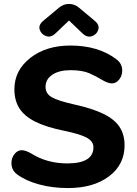

<svg xmlns="http://www.w3.org/2000/svg" viewBox="-20 -945 693 974"><path d="M325 9Q246 9 178 -9.5Q110 -28 66 -61Q38 -82 38 -118Q38 -144 53.5 -163.5Q69 -183 90 -183Q110 -183 139 -166Q219 -116 321 -116Q454 -116 454 -198Q454 -227 422 -245.5Q390 -264 308 -281Q214 -300 158.5 -328Q103 -356 78 -396Q53 -436 53 -492Q53 -588 133.5 -651Q214 -714 337 -714Q479 -714 571 -644Q600 -622 600 -587Q600 -561 584.5 -541.5Q569 -522 548 -522Q528 -522 499 -539Q470 -557 434 -573Q398 -589 338 -589Q280 -589 245.5 -566Q211 -543 211 -504Q211 -471 241.5 -452.5Q272 -434 357 -415Q448 -395 504.5 -367.5Q561 -340 586.5 -301Q612 -262 612 -208Q612 -110 533 -50.5Q454 9 325 9ZM262 -776Q238 -753 213.5 -762Q189 -771 181.5 -794.5Q174 -818 199 -839L278 -905Q301 -925 330 -925Q359 -925 382 -905L461 -839Q486 -818 478.5 -794Q471 -770 446.5 -761.5Q422 -753 398 -776L330 -841Z"/></svg>

Font: Nunito VF Beta Light
Style: Regular
Weight: 300
Designer: Vernon Adams
Foundry: newtypography
Version: Version 3.001